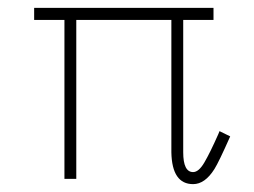

<svg xmlns="http://www.w3.org/2000/svg" viewBox="-20 -450 640 483"><path d="M171.9 0H142.1V-399.9H65.9V-430.2H517.1V-399.9H440.9V-66.9Q440.9 -17.1 465.8 -17.1Q480 -17.1 494.1 -41.3Q508.3 -65.4 529.3 -112.8Q531.2 -117.7 532.2 -120.1L559.1 -106.9Q530.3 -42 519.5 -24.9Q495.6 13.2 465.8 13.2Q412.6 13.2 411.1 -66.9V-399.9H171.9Z"/></svg>

Font: Compagnon Light Italic
Style: Regular
Weight: 400
Italic angle: -12°
Designer: Valentin Papon
Foundry: Velvetyne Type Foundry
Version: Version 1.000;PS 001.000;hotconv 1.0.88;makeotf.lib2.5.64775